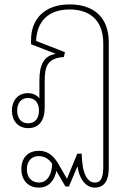

<svg xmlns="http://www.w3.org/2000/svg" viewBox="-20 -577 599 872"><path d="M156 275C203 275 228 241 236 199L277 270H293L332 178C338 230 367 275 410 275C458 275 474 237 474 186V-385C474 -499 405 -557 296 -557C181 -557 121 -489 121 -396V-376L232 -333V-332C181 -324 159 -285 159 -213V-131C147 -145 129 -154 106 -154C61 -154 34 -119 34 -75C34 -30 61 5 108 5C158 5 183 -31 183 -88V-209C183 -279 198 -313 270 -318L275 -340L144 -391C147 -480 200 -534 296 -534C388 -534 449 -485 449 -380V177C449 224 442 252 411 252C379 252 353 217 351 121H331L284 235L253 181C234 146 209 108 157 108C107 108 77 139 77 192C77 239 106 275 156 275ZM108 -17C77 -17 58 -39 58 -75C58 -110 77 -132 107 -132C139 -132 157 -110 157 -75C157 -39 139 -17 108 -17ZM157 252C124 252 102 229 102 192C102 157 121 132 156 132C183 132 203 146 217 167C216 213 196 252 157 252Z"/></svg>

Font: Noto Sans Thai Looped SemiCondensed Thin
Style: Regular
Weight: 100
Width: 4
Designer: Sasikarn Vongin, Ben Mitchell
Foundry: The Fontpad Ltd
Version: Version 1.001